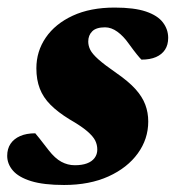

<svg xmlns="http://www.w3.org/2000/svg" viewBox="-28 -486 476 520"><path d="M67.5 -125Q71.5 -120 79 -111Q86.5 -102 103.5 -79.5Q121 -57 138.2 -47.8Q155.5 -38.5 174.5 -38.5Q194 -38.5 207.5 -43.5Q221 -48.5 228.2 -58.2Q235.5 -68 235.5 -81Q235.5 -94 229.8 -105.5Q224 -117 208 -130.8Q192 -144.5 160 -163Q129 -182 109 -202Q89 -222 79.8 -246Q70.5 -270 70.5 -301Q70.5 -347 96 -384.2Q121.5 -421.5 169 -443.5Q216.5 -465.5 282.5 -465.5Q335.5 -465.5 367.2 -454.8Q399 -444 413.2 -425.2Q427.5 -406.5 427.5 -383.5Q427.5 -364.5 419 -351.5Q410.5 -338.5 394.5 -331.5Q378.5 -324.5 355 -324.5Q350.5 -329 342.8 -338.5Q335 -348 320.5 -368Q306.5 -388 290 -400Q273.5 -412 256.5 -412Q232.5 -412 221.8 -401.2Q211 -390.5 211 -373.5Q211 -362 216.5 -351Q222 -340 238.5 -325.2Q255 -310.5 287.5 -288Q320 -265.5 338.8 -244.8Q357.5 -224 365.5 -202.5Q373.5 -181 373.5 -157Q373.5 -109.5 345.2 -70.5Q317 -31.5 265.8 -8.2Q214.5 15 145.5 15Q90 15 56.2 4.5Q22.5 -6 7 -24Q-8.5 -42 -8.5 -64Q-8.5 -83 0.5 -96.5Q9.5 -110 26.5 -117.5Q43.5 -125 67.5 -125Z"/></svg>

Font: Newsreader 16pt 16pt ExtraBold
Style: Italic
Weight: 800
Italic angle: -17°
Version: Version 1.003